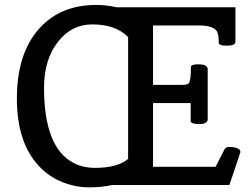

<svg xmlns="http://www.w3.org/2000/svg" viewBox="-20 -765 1037 794"><path d="M803.7 -252Q768.6 -252 768.6 -265.1V-338.9H612.8V-75.2H871.6L908.7 -147.9Q913.6 -157.2 927.2 -157.2Q940.4 -157.2 947.8 -155.8Q955.1 -154.3 960.9 -151.9Q974.1 -146.5 974.1 -137.2Q974.1 -134.8 973.6 -133.8L928.7 0H444.3Q401.4 9.8 347.7 9.8Q293.9 9.8 238.3 -11.7Q182.6 -33.7 140.6 -78.6Q49.8 -176.3 49.8 -356.9Q49.8 -545.4 143.6 -648.4Q231 -744.6 377.9 -744.6Q421.4 -744.6 461.4 -734.9H953.6V-592.8Q953.6 -576.2 919.4 -576.2Q884.8 -576.2 884.8 -586.9Q884.8 -627.9 874 -639.6Q855 -659.7 804.7 -659.7H612.8V-414.1H736.8Q759.3 -414.1 763.2 -424.8Q769.5 -440.4 769.5 -487.8Q769.5 -499 798.8 -499Q824.2 -499 831.5 -492.2Q838.9 -485.4 838.9 -481V-272Q838.9 -252 803.7 -252ZM509.8 -611.8Q458.5 -664.1 361.8 -664.1Q276.4 -664.1 220.7 -593.3Q162.1 -519.5 162.1 -401.9Q162.1 -155.3 283.7 -91.3Q322.8 -70.8 372.6 -70.8Q466.3 -70.8 509.8 -107.9Z"/></svg>

Font: Copse
Style: Regular
Weight: 400
Version: Version 1.000